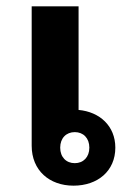

<svg xmlns="http://www.w3.org/2000/svg" viewBox="-20 -574 411 606"><path d="M212 12C288 12 344 -34 344 -108C344 -176 295 -221 228 -227V-554H80V-114C80 -36 136 12 212 12ZM216 -59C189 -59 170 -78 170 -108C170 -138 189 -157 216 -157C243 -157 262 -138 262 -108C262 -78 243 -59 216 -59Z"/></svg>

Font: IBM Plex Sans Thai Looped
Style: Bold
Weight: 700
Designer: Mike Abbink, Paul van der Laan, Pieter van Rosmalen, Ben Mitchell, Mark Frömberg
Foundry: Bold Monday
Version: Version 1.1